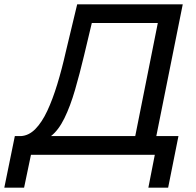

<svg xmlns="http://www.w3.org/2000/svg" viewBox="-90 -720 913 893"><path d="M-70 153 -21 -87H7Q44 -89 74.5 -120Q105 -151 130 -204.5Q155 -258 176.5 -328.5Q198 -399 216 -479L269 -700H760L637 -87H740L692 153H600L630 0H54L22 153ZM539 -87 644 -613H337L301 -462Q281 -378 259 -302Q237 -226 209.5 -170Q182 -114 147 -87Z"/></svg>

Font: Montserrat Medium
Style: Italic
Weight: 500
Italic angle: -11.3°
Designer: Julieta Ulanovsky
Foundry: Julieta Ulanovsky
Version: Version 9.000; ttfautohint (v1.8.4.7-5d5b)